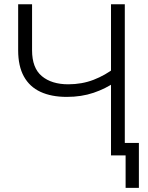

<svg xmlns="http://www.w3.org/2000/svg" viewBox="-20 -748 710 924"><path d="M301.3 -281.7Q227.5 -281.7 175 -305.9Q122.6 -330.1 95 -379.9Q67.4 -429.7 67.4 -505.9V-727.5H134.3V-505.9Q134.3 -420.9 181.4 -381.6Q228.5 -342.3 308.6 -342.3Q374 -342.3 430.4 -364Q486.8 -385.7 535.6 -423.8V-354Q488.8 -321.3 430.4 -301.5Q372.1 -281.7 301.3 -281.7ZM514.2 0V-727.5H580.6V0ZM584.5 156.2V0H543V-60.1H648.4V156.2Z"/></svg>

Font: Inter 28pt Light
Style: Regular
Weight: 300
Designer: Rasmus Andersson
Foundry: rsms
Version: Version 4.001;git-66647c0bb